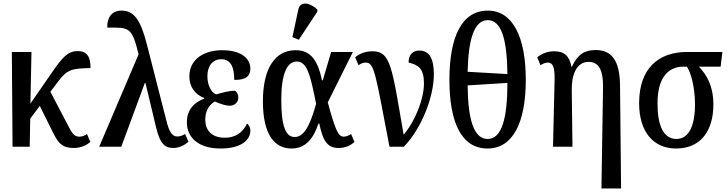

<svg xmlns="http://www.w3.org/2000/svg" viewBox="-20 -830 4120 1086"><path d="M51 0H148L151 -159L205 -231L283 -74C313 -14 338 7 398 7C439 7 471 -10 491 -27L472 -72C459 -63 445 -57 430 -57C407 -57 394 -66 374 -103L265 -311L308 -368C360 -438 388 -443 492 -445C492 -504 476 -541 419 -541C361 -541 330 -501 271 -416L152 -244L158 -536H47Z M541 0H666L799 -360H803L863 -109C884 -22 909 7 960 7C994 7 1024 -9 1046 -28L1027 -72C1012 -63 999 -58 983 -58C955 -58 937 -81 920 -152L811 -578C776 -715 739 -770 668 -770C604 -770 585 -720 587 -674C711 -674 725 -680 764 -523Z M1228 10C1341 10 1396 -36 1396 -91C1396 -111 1387 -124 1377 -131C1352 -77 1308 -51 1252 -51C1174 -51 1141 -96 1141 -154C1141 -213 1172 -242 1195 -256C1229 -241 1258 -232 1278 -232C1308 -232 1328 -252 1328 -277C1328 -297 1319 -311 1309 -317C1279 -317 1240 -307 1203 -296C1177 -304 1153 -347 1153 -398C1153 -458 1183 -495 1232 -495C1289 -495 1305 -443 1305 -378C1375 -377 1396 -403 1396 -442C1396 -494 1352 -546 1236 -546C1132 -546 1051 -493 1051 -398C1051 -339 1083 -295 1135 -276V-272C1083 -253 1037 -213 1037 -138C1037 -54 1100 10 1228 10Z M1670 -605 1775 -764V-776C1737 -813 1678 -829 1667 -775L1634 -620ZM1629 10C1714 10 1756 -55 1781 -131H1786C1807 -27 1836 7 1895 7C1933 7 1963 -7 1985 -27L1966 -72C1952 -63 1937 -57 1925 -57C1895 -57 1879 -85 1834 -251L1976 -536H1853L1806 -376H1801C1774 -510 1722 -546 1652 -546C1541 -546 1467 -451 1467 -257C1467 -65 1535 10 1629 10ZM1647 -55C1595 -55 1571 -118 1571 -266C1571 -410 1603 -482 1658 -482C1717 -482 1735 -408 1768 -243C1744 -161 1713 -55 1647 -55Z M2183 0H2264C2364 -102 2434 -282 2434 -409C2434 -496 2410 -544 2352 -544C2316 -544 2291 -522 2291 -476C2346 -463 2378 -443 2378 -358C2378 -271 2329 -145 2263 -68C2197 -450 2191 -540 2087 -540C2051 -540 2016 -529 1989 -506L2008 -461C2023 -472 2035 -476 2049 -476C2097 -476 2103 -419 2183 0Z M2738 10C2881 10 2954 -137 2954 -378C2954 -620 2881 -770 2739 -770C2591 -770 2522 -620 2522 -379C2522 -137 2590 10 2738 10ZM2850 -411 2625 -424C2629 -605 2661 -716 2739 -716C2817 -716 2848 -605 2850 -411ZM2738 -44C2658 -44 2627 -159 2625 -347L2850 -361C2850 -159 2818 -44 2738 -44Z M3382 236H3493L3487 -351C3485 -487 3440 -547 3350 -547C3288 -547 3248 -524 3215 -453H3212C3201 -513 3172 -540 3115 -540C3077 -540 3045 -527 3019 -506L3037 -461C3054 -472 3067 -476 3079 -476C3106 -476 3118 -452 3117 -384L3108 0H3218L3214 -318C3212 -402 3238 -480 3310 -480C3370 -480 3391 -428 3391 -343Z M3804 10C3949 10 4015 -97 4015 -238C4015 -344 3978 -406 3933 -453H4056L4066 -536H3866C3707 -536 3595 -446 3595 -246C3595 -89 3672 10 3804 10ZM3806 -44C3732 -44 3699 -122 3699 -244C3699 -404 3769 -453 3846 -453H3865C3887 -421 3911 -341 3911 -239C3911 -116 3875 -44 3806 -44Z"/></svg>

Font: Noto Serif Condensed Medium
Style: Regular
Weight: 500
Width: 3
Designer: Monotype Design Team
Foundry: Monotype Imaging Inc.
Version: Version 2.015